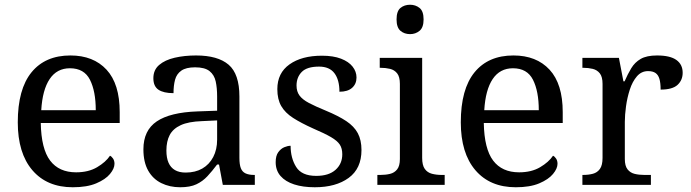

<svg xmlns="http://www.w3.org/2000/svg" viewBox="-20 -780 2915 810"><path d="M287 10Q178 10 116.5 -62Q55 -134 55 -264Q55 -404 113 -475Q171 -546 277 -546Q374 -546 429.5 -486Q485 -426 485 -307V-261H152Q154 -152 191.5 -102.5Q229 -53 301 -53Q353 -53 389.5 -74.5Q426 -96 444 -123Q451 -120 457 -111Q463 -102 463 -89Q463 -69 444 -46Q425 -23 386 -6.5Q347 10 287 10ZM384 -315Q384 -395 359.5 -443.5Q335 -492 275 -492Q220 -492 189.5 -446.5Q159 -401 154 -315Z M740 10Q696 10 660.5 -7.5Q625 -25 605 -60.5Q585 -96 585 -150Q585 -230 641.5 -268Q698 -306 813 -310L896 -313V-373Q896 -409 890 -436.5Q884 -464 864 -480Q844 -496 803 -496Q765 -496 745 -482Q725 -468 718.5 -443.5Q712 -419 712 -387Q670 -387 648.5 -401.5Q627 -416 627 -450Q627 -485 651.5 -506Q676 -527 717 -536.5Q758 -546 807 -546Q899 -546 944.5 -507Q990 -468 990 -373V-114Q990 -86 996 -70.5Q1002 -55 1016 -48.5Q1030 -42 1052 -42H1055V0H920L904 -86H896Q875 -58 855 -36.5Q835 -15 808.5 -2.5Q782 10 740 10ZM763 -52Q804 -52 833.5 -69Q863 -86 879.5 -117.5Q896 -149 896 -191V-272L832 -269Q775 -267 742.5 -252Q710 -237 696 -210.5Q682 -184 682 -145Q682 -114 691 -93.5Q700 -73 718 -62.5Q736 -52 763 -52Z M1308 10Q1258 10 1221 -2Q1184 -14 1163.5 -37.5Q1143 -61 1143 -96Q1143 -123 1154 -138Q1165 -153 1179.5 -159Q1194 -165 1206 -165Q1206 -113 1229.5 -75.5Q1253 -38 1314 -38Q1367 -38 1395.5 -63.5Q1424 -89 1424 -129Q1424 -154 1413.5 -170Q1403 -186 1376.5 -201.5Q1350 -217 1301 -238Q1250 -261 1216.5 -282.5Q1183 -304 1166.5 -332.5Q1150 -361 1150 -404Q1150 -472 1201.5 -508.5Q1253 -545 1338 -545Q1386 -545 1418.5 -532.5Q1451 -520 1467.5 -499Q1484 -478 1484 -453Q1484 -426 1465.5 -409.5Q1447 -393 1412 -393Q1412 -443 1391 -471Q1370 -499 1326 -499Q1275 -499 1253 -476.5Q1231 -454 1231 -419Q1231 -394 1243.5 -377Q1256 -360 1283.5 -345.5Q1311 -331 1355 -313Q1408 -291 1441 -269Q1474 -247 1489.5 -218Q1505 -189 1505 -147Q1505 -69 1451 -29.5Q1397 10 1308 10Z M1572 0V-42H1585Q1607 -42 1625.5 -46.5Q1644 -51 1655.5 -65.5Q1667 -80 1667 -109V-426Q1667 -456 1655.5 -470.5Q1644 -485 1625.5 -489.5Q1607 -494 1585 -494H1582V-536H1761V-114Q1761 -83 1772 -67.5Q1783 -52 1802 -47Q1821 -42 1843 -42H1856V0ZM1710 -636Q1686 -636 1669.5 -650Q1653 -664 1653 -698Q1653 -733 1669.5 -746.5Q1686 -760 1710 -760Q1733 -760 1750 -746.5Q1767 -733 1767 -698Q1767 -664 1750 -650Q1733 -636 1710 -636Z M2156 10Q2047 10 1985.5 -62Q1924 -134 1924 -264Q1924 -404 1982 -475Q2040 -546 2146 -546Q2243 -546 2298.5 -486Q2354 -426 2354 -307V-261H2021Q2023 -152 2060.5 -102.5Q2098 -53 2170 -53Q2222 -53 2258.5 -74.5Q2295 -96 2313 -123Q2320 -120 2326 -111Q2332 -102 2332 -89Q2332 -69 2313 -46Q2294 -23 2255 -6.5Q2216 10 2156 10ZM2253 -315Q2253 -395 2228.5 -443.5Q2204 -492 2144 -492Q2089 -492 2058.5 -446.5Q2028 -401 2023 -315Z M2437 0V-42H2440Q2463 -42 2481.5 -47Q2500 -52 2511 -67.5Q2522 -83 2522 -114V-426Q2522 -456 2510.5 -470.5Q2499 -485 2480.5 -489.5Q2462 -494 2440 -494H2437V-536H2591L2610 -437H2615Q2628 -467 2643 -492Q2658 -517 2683 -531.5Q2708 -546 2752 -546Q2807 -546 2833.5 -527Q2860 -508 2860 -473Q2860 -442 2838.5 -422Q2817 -402 2767 -402Q2767 -430 2762 -447Q2757 -464 2745.5 -472Q2734 -480 2714 -480Q2686 -480 2667 -458Q2648 -436 2637 -402Q2626 -368 2621 -331.5Q2616 -295 2616 -266V-109Q2616 -80 2627.5 -65.5Q2639 -51 2657.5 -46.5Q2676 -42 2698 -42H2726V0Z"/></svg>

Font: Noto Serif Armenian
Style: Regular
Weight: 400
Designer: Monotype Design Team
Foundry: Monotype Imaging Inc.
Version: Version 2.007